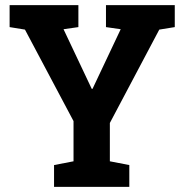

<svg xmlns="http://www.w3.org/2000/svg" viewBox="-20 -731 723 751"><path d="M286.6 -625 228.5 -616.7 338.9 -383.3H341.8L452.1 -616.7L394.5 -625V-710.9H663.6V-625L603 -615.2L409.7 -250V-100.1L485.8 -85.4V0H191.4V-85.4L267.6 -100.1V-257.3L77.6 -615.2L17.6 -625V-710.9H286.6Z"/></svg>

Font: Roboto Avanza Slab
Style: Bold
Weight: 700
Designer: Google
Version: Version 1.100263; 2013; ttfautohint (v0.94.20-1c74) -l 8 -r 